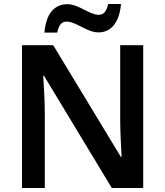

<svg xmlns="http://www.w3.org/2000/svg" viewBox="-20 -940 826 960"><path d="M202 -777H266C275 -818 289 -832 314 -832C360 -832 415 -778 472 -778C535 -778 577 -827 585 -920H521C512 -880 497 -866 473 -866C428 -866 373 -919 317 -919C251 -919 210 -871 202 -777ZM696 0V-714H581V-339C581 -280 586 -193 588 -156H584L246 -714H90V0H204V-372C204 -438 199 -515 196 -561H200L539 0Z"/></svg>

Font: Noto Sans Syriac SemiBold
Style: Regular
Weight: 600
Designer: Patrick Giasson and the Monotype Design Team
Foundry: Monotype Imaging Inc.
Version: Version 3.000